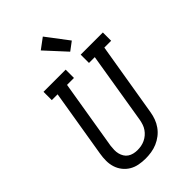

<svg xmlns="http://www.w3.org/2000/svg" viewBox="-287 -1083 1194 1194"><g transform="rotate(-45 309.5 -486.5)"><path d="M253 8Q224 8 195.5 2.5Q167 -3 143.5 -17Q120 -31 103 -52.5Q86 -74 77.5 -100.5Q69 -127 69 -156.5Q69 -186 74 -215L148 -662H97V-735H292V-662H231L155 -203Q153 -186 152.5 -168.5Q152 -151 156 -135Q160 -119 168.5 -105Q177 -91 190.5 -82Q204 -73 220.5 -69Q237 -65 254 -65Q271 -65 287.5 -68Q304 -71 320 -78.5Q336 -86 349.5 -97.5Q363 -109 373 -123.5Q383 -138 388.5 -154.5Q394 -171 397 -187L475 -662H424V-735H619V-662H559L478 -175Q474 -150 465 -125Q456 -100 440 -77.5Q424 -55 402 -38Q380 -21 355 -10.5Q330 0 304 4Q278 8 253 8ZM391 -794 267 -929 337 -981 447 -836Z"/></g></svg>

Font: Iosevka Curly Slab ExObl
Style: Regular
Weight: 400
Width: 7
Italic angle: -9°
Monospace: yes
Designer: Belleve Invis
Foundry: Belleve Invis
Version: Version 11.1.0; ttfautohint (v1.8.3)